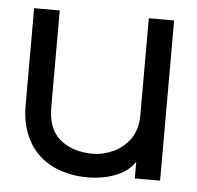

<svg xmlns="http://www.w3.org/2000/svg" viewBox="-43 -544 613 597"><g transform="rotate(5 263.5 -245.0)"><path d="M477 0H398V-52Q378 -22 341 -7Q304 8 260 9.5Q216 11 174 -1.5Q132 -14 103 -40Q73 -66 56.5 -106Q40 -146 40 -198V-500H120V-198Q120 -129 159.5 -97Q199 -65 261 -65Q292 -65 323.5 -79Q355 -93 376.5 -122.5Q398 -152 398 -198V-500H477Z"/></g></svg>

Font: Kulim Park
Style: Regular
Weight: 400
Designer: Noponies / Dale Sattler
Foundry: Noponies
Version: Version 1.000; ttfautohint (v1.8.3)